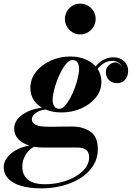

<svg xmlns="http://www.w3.org/2000/svg" viewBox="-84 -782 728 1062"><path d="M146.5 260Q78.5 260 31.5 245.8Q-15.5 231.5 -39.5 205.2Q-63.5 179 -63.5 143Q-63.5 118 -49 96Q-34.5 74 -9.8 57.2Q15 40.5 45.2 31Q75.5 21.5 106.5 21.5H126.5Q101.5 28 82 45.2Q62.5 62.5 51 87Q39.5 111.5 39.5 140.5Q39.5 186.5 70.8 211.8Q102 237 164.5 237Q211.5 237 255.2 225.8Q299 214.5 333.8 194.2Q368.5 174 388.8 147Q409 120 409 88Q409 59.5 392 46.8Q375 34 344.5 34Q335.5 34 315.2 34Q295 34 270 34Q245 34 220.8 34Q196.5 34 178 34Q159.5 34 153 34Q108 34 72 21.2Q36 8.5 15.2 -14.8Q-5.5 -38 -5.5 -70.5Q-5.5 -98.5 11.2 -120.5Q28 -142.5 56 -158Q84 -173.5 119.5 -181.5Q155 -189.5 192.5 -189.5L191.5 -177.5Q143.5 -177.5 117.8 -159.8Q92 -142 92 -123Q92 -106 104.8 -96.8Q117.5 -87.5 138.5 -84.2Q159.5 -81 183.5 -81Q201 -81 226.2 -81.2Q251.5 -81.5 276 -81.8Q300.5 -82 314.5 -82Q376.5 -82 416.8 -53.2Q457 -24.5 457 42Q457 96.5 429.5 137.5Q402 178.5 356.8 205.8Q311.5 233 256.5 246.5Q201.5 260 146.5 260ZM255.5 -160Q206 -160 167.2 -176.5Q128.5 -193 106.2 -223.5Q84 -254 84 -296.5Q84 -344.5 114.5 -383.8Q145 -423 195.5 -446.2Q246 -469.5 305.5 -469.5Q354.5 -469.5 393.2 -452Q432 -434.5 454.5 -402.8Q477 -371 477 -328.5Q477 -281 446.2 -242.8Q415.5 -204.5 365.2 -182.2Q315 -160 255.5 -160ZM244 -180Q259 -180 274.2 -196Q289.5 -212 303.8 -238.2Q318 -264.5 329.2 -294.8Q340.5 -325 347 -353.2Q353.5 -381.5 353.5 -401Q353.5 -422 344.8 -436Q336 -450 316.5 -450Q301.5 -450 286.2 -434Q271 -418 256.8 -391.8Q242.5 -365.5 231.2 -335.5Q220 -305.5 213.5 -277.2Q207 -249 207 -229.5Q207 -208.5 216 -194.2Q225 -180 244 -180ZM544.5 -465Q579.5 -465 602.2 -443.5Q625 -422 625 -389.5Q625 -361.5 608.5 -341.8Q592 -322 563 -322Q537.5 -322 519.5 -338.8Q501.5 -355.5 501.5 -383Q501.5 -405.5 517 -420.2Q532.5 -435 554 -437.5Q564.5 -436.5 574 -430.2Q583.5 -424 588.5 -413Q583.5 -428 569.5 -436.8Q555.5 -445.5 538 -445.5Q514.5 -445.5 493.8 -434Q473 -422.5 454.8 -400.2Q436.5 -378 421 -347L407 -354.5Q433.5 -410 467.5 -437.5Q501.5 -465 544.5 -465ZM359.5 -591.5Q335.5 -591.5 316.5 -603.5Q297.5 -615.5 286.2 -635Q275 -654.5 275 -677Q275 -700 286.2 -719.2Q297.5 -738.5 316.5 -750.2Q335.5 -762 359.5 -762Q383.5 -762 403 -750.2Q422.5 -738.5 433.8 -719.2Q445 -700 445 -677Q445 -654.5 433.8 -635Q422.5 -615.5 403 -603.5Q383.5 -591.5 359.5 -591.5Z"/></svg>

Font: Bodoni Moda 11pt
Style: Bold Italic
Weight: 700
Italic angle: -13°
Designer: Owen Earl
Foundry: indestructible type
Version: Version 2.004